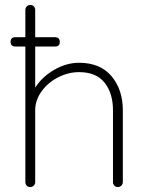

<svg xmlns="http://www.w3.org/2000/svg" viewBox="-20 -760 602 780"><path d="M479 -312V-20Q479 -12 473 -6Q467 0 459 0Q450 0 444.5 -6Q439 -12 439 -20V-312Q439 -381 405 -424Q371 -467 301 -467Q258 -467 216.5 -446Q175 -425 149 -389Q123 -353 123 -312V-20Q123 -12 117 -6Q111 0 103 0Q94 0 88.5 -6Q83 -12 83 -20V-571H43Q23 -571 23 -590Q23 -609 43 -609H83V-720Q83 -728 89 -734Q95 -740 103 -740Q112 -740 117.5 -734Q123 -728 123 -720V-609H203Q223 -609 223 -589Q223 -571 203 -571H123V-404Q151 -448 200.5 -476.5Q250 -505 301 -505Q387 -505 433 -450.5Q479 -396 479 -312Z"/></svg>

Font: Quicksand Light
Style: Regular
Weight: 300
Designer: Andrew Paglinawan
Foundry: Andrew Paglinawan
Version: Version 3.000